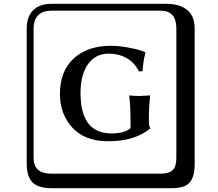

<svg xmlns="http://www.w3.org/2000/svg" viewBox="-20 -774 1140 1006"><path d="M664 -129Q664 -221 657 -271L658 -274Q687 -271 712 -271L767 -274V-271Q760 -226 760 -144Q760 -113 767 -103V-101Q687 -34 547 -34Q424 -34 359 -105.5Q294 -177 294 -281Q294 -402 366.5 -468Q439 -534 561 -534Q601 -534 646 -526Q691 -518 716 -510L740 -501L742 -498Q729 -448 727 -401L708 -400Q685 -446 643.5 -469.5Q602 -493 550 -493Q481 -493 441.5 -438.5Q402 -384 402 -286Q402 -75 564 -75Q635 -75 664 -103ZM249 -718Q204 -718 180 -694Q156 -670 156 -625V53Q156 136 249 136H821Q866 136 885 117Q904 98 904 53V-625Q904 -718 821 -718ZM1000 84Q1000 153 973.5 182.5Q947 212 881 212H249Q181 212 150.5 181.5Q120 151 120 84V-625Q120 -687 154 -720.5Q188 -754 249 -754H851Q921 -754 960.5 -722Q1000 -690 1000 -625Z"/></svg>

Font: Libertinus Keyboard
Style: Regular
Weight: 700
Designer: Philipp H. Poll
Foundry: Khaled Hosny
Version: Version 6.7